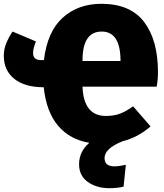

<svg xmlns="http://www.w3.org/2000/svg" viewBox="-30 -736 861 1010"><path d="M546 254Q479 254 432.5 221.5Q386 189 386 128Q386 61 440 15Q339 -1 276.5 -73.5Q214 -146 200 -277Q101 -277 45.5 -321Q-10 -365 -10 -443Q-10 -475 2 -506Q14 -537 36 -570L159 -518Q144 -481 144 -457Q144 -420 185 -420H201Q219 -570 300 -643Q381 -716 503 -716Q656 -716 728.5 -620Q801 -524 801 -356Q801 -317 794 -280H404Q410 -126 527 -126Q570 -126 602.5 -138.5Q635 -151 670 -177L762 -71Q695 -13 615 7Q520 45 520 95Q520 139 571 139Q597 139 632 131L620 246Q585 254 546 254ZM604 -415Q604 -570 505 -570Q404 -570 404 -418V-415Z"/></svg>

Font: Trujillo Black
Style: Regular
Weight: 900
Designer: Fira Sans original fonts by bBox Type GmbH, Carrois Corporate GbR, & Edenspiekermann AG / Changes by Cristiano Sobral
Foundry: Fira Sans original fonts by bBox Type GmbH, Carrois Corporate GbR, & Edenspiekermann AG / Changes by Cristiano Sobral
Version: Version 4.301;July 28, 2020;FontCreator 13.0.0.2655 64-bit